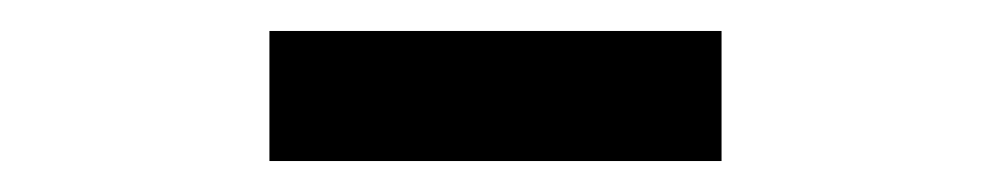

<svg xmlns="http://www.w3.org/2000/svg" viewBox="-20 -731 640 124"><path d="M154 -627V-711H446V-627Z"/></svg>

Font: Lilex Medium
Style: Regular
Weight: 500
Designer: Mike Abbink, Paul van der Laan, Pieter van Rosmalen, Mikhael Khrustik
Foundry: Mikhael Khrustik
Version: Version 1.100